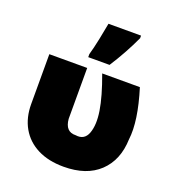

<svg xmlns="http://www.w3.org/2000/svg" viewBox="-146 -928 969 1058"><g transform="rotate(20 338.0 -399.5)"><path d="M267 -619Q278 -656 290.5 -716.5Q303 -777 309 -812H500V-797Q455 -699 392 -601H267ZM60 -251V-543H282V-245Q288 -171 349 -173Q402 -165 420.5 -215Q439 -265 426.5 -344.5Q414 -424 370 -543H591Q647 -362 633 -252Q629 -129 554 -58Q479 13 345 13Q256 13 192 -19.5Q128 -52 94 -111.5Q60 -171 60 -251Z"/></g></svg>

Font: AtCorfu Sans
Style: AtCorfu Sans Black
Weight: 900
Designer: Kostas Teopoulos
Foundry: Kostas Teopoulos
Version: Version 1.00 July 8, 2025, initial release